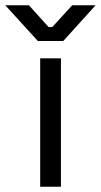

<svg xmlns="http://www.w3.org/2000/svg" viewBox="-70 -711 384 731"><path d="M83 0H162V-489H83ZM-50 -691 74 -555H171L294 -691H205L129 -608H115L40 -691Z"/></svg>

Font: Meta Space
Style: Regular
Weight: 400
Designer: Meta Pool / Florian Karsten
Foundry: Meta Pool / Florian Karsten
Version: Version 2.000;Glyphs 3.1.1 (3137)